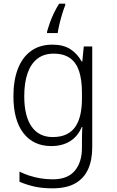

<svg xmlns="http://www.w3.org/2000/svg" viewBox="-20 -785 639 1045"><path d="M335 -756Q328 -740 319.5 -712.5Q311 -685 304 -656Q297 -627 294 -605H236V-612Q242 -634 251.5 -661Q261 -688 274 -715Q287 -742 302 -765H335ZM265 -542Q324 -542 362 -518Q400 -494 424 -451H428L436 -532H482V17Q482 86 459.5 136Q437 186 389.5 213Q342 240 265 240Q209 240 165.5 230Q122 220 86 204V149Q110 161 138.5 170.5Q167 180 199.5 185.5Q232 191 267 191Q348 191 387 144.5Q426 98 426 20V-11Q426 -32 426.5 -53.5Q427 -75 428 -94H425Q404 -43 361.5 -16.5Q319 10 259 10Q162 10 107.5 -60.5Q53 -131 53 -262Q53 -348 77.5 -411Q102 -474 149.5 -508Q197 -542 265 -542ZM272 -493Q219 -493 183.5 -465.5Q148 -438 130 -386.5Q112 -335 112 -261Q112 -153 152 -96Q192 -39 267 -39Q312 -39 343 -54.5Q374 -70 392 -98Q410 -126 418 -164Q426 -202 426 -246V-281Q426 -349 411 -396Q396 -443 362 -468Q328 -493 272 -493Z"/></svg>

Font: Noto Sans Display Light
Style: Regular
Weight: 300
Designer: Monotype Design Team
Foundry: Monotype Imaging Inc.
Version: Version 2.003